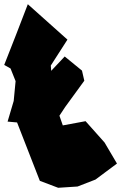

<svg xmlns="http://www.w3.org/2000/svg" viewBox="-39 -791 575 911"><path d="M204 -455 202 -480 281 -603 93 -771C56 -675 19 -578 -19 -483L11 -466L35 -406L26 -312L-3 -214L42 -210L150 67L237 100L329 94L414 61L516 -15L457 -115L367 -216L259 -196L243 -242L270 -283L361 -408L350 -456L268 -523Z"/></svg>

Font: Asimov Silicon
Style: Regular
Weight: 400
Designer: Google
Version: Version 2.000980; 2014